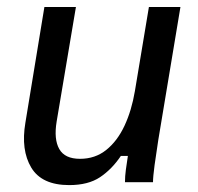

<svg xmlns="http://www.w3.org/2000/svg" viewBox="-20 -520 565 548"><path d="M177.5 8.3Q99.2 8.3 69.2 -41.7Q39.2 -91.7 52.5 -170L106.7 -500H196.7L141.7 -173.3Q133.3 -122.5 149.2 -94.6Q165 -66.7 208.3 -66.7Q251.7 -66.7 283.3 -92.1Q315 -117.5 335.4 -161.2Q355.8 -205 365 -260L405 -500H495L431.7 -120Q425.8 -82.5 421.2 -48.8Q416.7 -15 416.7 0H336.7Q336.7 -16.7 339.2 -35.4Q341.7 -54.2 345 -75H325Q299.2 -36.7 265.4 -14.2Q231.7 8.3 177.5 8.3Z"/></svg>

Font: Familjen Grotesk
Style: Italic
Weight: 400
Italic angle: -9.46201°
Designer: Anders Wikstroem, Jonas Baeckman, Matilda Gysing, Kristian Moeller
Foundry: Familjen STHLM AB
Version: Version 2.000